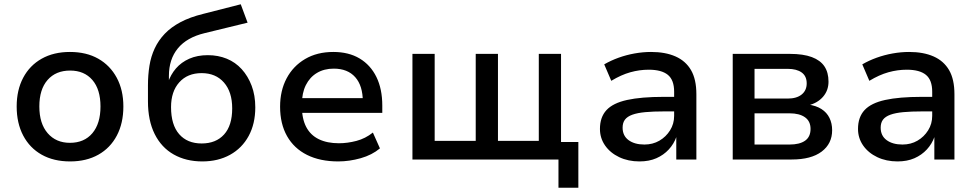

<svg xmlns="http://www.w3.org/2000/svg" viewBox="-20 -746 4568 898"><path d="M308 9Q231 9 175 -22.5Q119 -54 88.5 -112Q58 -170 58 -248Q58 -325 88.5 -382.5Q119 -440 175 -471.5Q231 -503 307 -503Q384 -503 439.5 -471.5Q495 -440 526 -382.5Q557 -325 557 -248Q557 -170 526.5 -112Q496 -54 440 -22.5Q384 9 308 9ZM307 -78Q374 -78 412 -123Q450 -168 450 -248Q450 -328 412 -372Q374 -416 308 -416Q241 -416 202.5 -372Q164 -328 164 -248Q164 -168 203 -123Q242 -78 307 -78Z M926 9Q850 9 792.5 -23.5Q735 -56 703.5 -119Q672 -182 672 -272V-347Q672 -395 679 -438.5Q686 -482 703.5 -519.5Q721 -557 750.5 -588Q780 -619 824.5 -642.5Q869 -666 930 -681L1106 -726L1138 -640L937 -591Q854 -571 812 -520Q770 -469 770 -391V-358H765Q778 -397 803 -426Q828 -455 865.5 -471.5Q903 -488 952 -488Q1000 -488 1040.5 -471.5Q1081 -455 1110.5 -422.5Q1140 -390 1157 -345Q1174 -300 1174 -244Q1174 -167 1143 -110Q1112 -53 1056 -22Q1000 9 926 9ZM923 -75Q990 -75 1028 -117Q1066 -159 1066 -239Q1066 -316 1027.5 -360Q989 -404 923 -404Q857 -404 818.5 -361Q780 -318 780 -245Q780 -162 818 -118.5Q856 -75 923 -75Z M1562 9Q1477 9 1416 -21.5Q1355 -52 1322.5 -109.5Q1290 -167 1290 -247Q1290 -322 1320.5 -379.5Q1351 -437 1407 -470Q1463 -503 1539 -503Q1611 -503 1662 -472.5Q1713 -442 1740.5 -386Q1768 -330 1768 -252V-218H1373V-287H1694L1677 -270Q1677 -345 1641.5 -385Q1606 -425 1541 -425Q1496 -425 1462.5 -405Q1429 -385 1410.5 -348Q1392 -311 1392 -259V-249Q1392 -191 1412 -152.5Q1432 -114 1471 -95Q1510 -76 1565 -76Q1605 -76 1647 -87Q1689 -98 1724 -126L1757 -52Q1720 -21 1667 -6Q1614 9 1562 9Z M2592 132V0H1909V-494H2013V-87H2205V-494H2309V-87H2500V-494H2604V-82H2685V132Z M2971 9Q2918 9 2876 -11Q2834 -31 2810 -65.5Q2786 -100 2786 -143Q2786 -198 2816.5 -231Q2847 -264 2913 -278.5Q2979 -293 3084 -293H3149V-225H3089Q3035 -225 2998 -221.5Q2961 -218 2937.5 -209.5Q2914 -201 2903 -186.5Q2892 -172 2892 -149Q2892 -111 2920 -90.5Q2948 -70 2994 -70Q3033 -70 3064 -88Q3095 -106 3114 -136.5Q3133 -167 3133 -204V-317Q3133 -372 3103.5 -396Q3074 -420 3014 -420Q2971 -420 2928 -408Q2885 -396 2839 -368L2806 -445Q2837 -463 2873 -476Q2909 -489 2948 -496Q2987 -503 3025 -503Q3092 -503 3139.5 -482Q3187 -461 3212 -418Q3237 -375 3237 -305V0H3143V-107H3144Q3132 -73 3108 -47Q3084 -21 3050 -6Q3016 9 2971 9Z M3407 0V-494H3674Q3737 -494 3777 -479Q3817 -464 3836 -435.5Q3855 -407 3855 -364Q3855 -323 3829.5 -293.5Q3804 -264 3760 -253V-257Q3797 -252 3822 -236Q3847 -220 3859.5 -194.5Q3872 -169 3872 -137Q3872 -74 3823 -37Q3774 0 3683 0ZM3509 -70H3673Q3720 -70 3745.5 -88Q3771 -106 3771 -143Q3771 -179 3745 -197.5Q3719 -216 3673 -216H3509ZM3509 -285H3664Q3706 -285 3729.5 -304Q3753 -323 3753 -356Q3753 -390 3729.5 -407Q3706 -424 3664 -424H3509Z M4178 9Q4125 9 4083 -11Q4041 -31 4017 -65.5Q3993 -100 3993 -143Q3993 -198 4023.5 -231Q4054 -264 4120 -278.5Q4186 -293 4291 -293H4356V-225H4296Q4242 -225 4205 -221.5Q4168 -218 4144.5 -209.5Q4121 -201 4110 -186.5Q4099 -172 4099 -149Q4099 -111 4127 -90.5Q4155 -70 4201 -70Q4240 -70 4271 -88Q4302 -106 4321 -136.5Q4340 -167 4340 -204V-317Q4340 -372 4310.5 -396Q4281 -420 4221 -420Q4178 -420 4135 -408Q4092 -396 4046 -368L4013 -445Q4044 -463 4080 -476Q4116 -489 4155 -496Q4194 -503 4232 -503Q4299 -503 4346.5 -482Q4394 -461 4419 -418Q4444 -375 4444 -305V0H4350V-107H4351Q4339 -73 4315 -47Q4291 -21 4257 -6Q4223 9 4178 9Z"/></svg>

Font: Nunito Sans 9pt SemiBold
Style: Regular
Weight: 600
Version: Version 3.101;gftools[0.9.27]